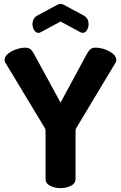

<svg xmlns="http://www.w3.org/2000/svg" viewBox="-20 -979 630 999"><path d="M217 -299Q217 -307 213 -313L6 -656Q4 -660 4 -667Q4 -681 14.5 -692.5Q25 -704 41 -712.5Q57 -721 75.5 -726Q94 -731 110 -731Q129 -731 138 -723.5Q147 -716 155 -702L295 -445L434 -702Q442 -716 451 -723.5Q460 -731 479 -731Q495 -731 513.5 -726Q532 -721 548 -712.5Q564 -704 574.5 -692.5Q585 -681 585 -667Q585 -660 583 -656L377 -313Q373 -307 373 -299V-48Q373 -24 348.5 -12Q324 0 295 0Q266 0 241.5 -12Q217 -24 217 -48ZM191 -811Q185 -808 180 -808Q166 -808 157.5 -822.5Q149 -837 149 -854Q149 -867 154.5 -878.5Q160 -890 174 -898L278 -954Q288 -959 295 -959Q302 -959 312 -954L416 -898Q430 -890 435.5 -878.5Q441 -867 441 -854Q441 -837 432.5 -822.5Q424 -808 410 -808Q405 -808 399 -811L295 -867Z"/></svg>

Font: AkaAcidDosis
Style: ExtraBold
Weight: 800
Designer: Edgar Tolentino, Pablo Impallari, Igino Marini, Aka-Acid
Foundry: Edgar Tolentino, Pablo Impallari, Igino Marini, Aka-Acid
Version: Version 1.007